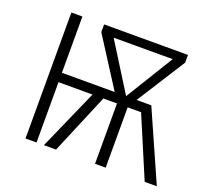

<svg xmlns="http://www.w3.org/2000/svg" viewBox="-118 -833 1070 981"><g transform="rotate(20 417.5 -342.5)"><path d="M825 0H759L620 -328H547V0H489V-328H415L277 0H211L356 -328H171V0H111V-685H171V-379H458L289 -643V-685H745V-643L577 -379H657ZM520 -379 679 -638H358Z"/></g></svg>

Font: Trujillo Light
Style: Regular
Weight: 300
Designer: Fira Sans original fonts by bBox Type GmbH, Carrois Corporate GbR, & Edenspiekermann AG / Changes by Cristiano Sobral
Foundry: Fira Sans original fonts by bBox Type GmbH, Carrois Corporate GbR, & Edenspiekermann AG / Changes by Cristiano Sobral
Version: Version 4.301;July 28, 2020;FontCreator 13.0.0.2655 64-bit